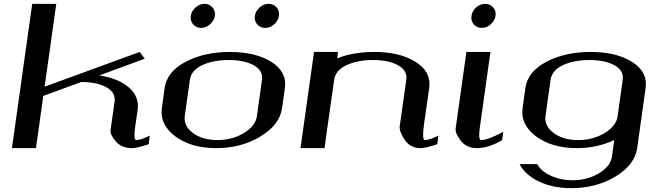

<svg xmlns="http://www.w3.org/2000/svg" viewBox="-20 -770 3415 998"><path d="M272.5 -750 211.9 -319.3 706.1 -500 732.4 -464.8 496.1 -377.9Q594.7 -363.3 649.9 -315.4Q705.1 -267.6 695.3 -198.2L682.6 -110.4Q672.9 -42 688.5 -42Q711.9 -42 758.8 -65.4L752.9 -20.5Q691.4 0 667 0Q611.3 0 581.5 -35.2Q551.8 -70.3 554.7 -93.8L575.2 -239.3Q583 -289.1 533.2 -316.4Q483.4 -343.8 402.3 -343.8L205.1 -271.5L167 0H42L147.5 -750Z M1315.4 -167 1341.8 -354.5Q1348.6 -403.3 1299.3 -430.7Q1250 -458 1168.9 -458Q1087.9 -458 1030.8 -431.2Q973.6 -404.3 966.8 -354.5L940.4 -167Q933.6 -115.2 982.9 -78.6Q1032.2 -42 1110.4 -42Q1187.5 -42 1248 -78.6Q1308.6 -115.2 1315.4 -167ZM1446.3 -208Q1433.6 -121.1 1333.5 -60.5Q1233.4 0 1104.5 0Q973.6 0 891.6 -61Q809.6 -122.1 821.3 -208L835.9 -312.5Q847.7 -397.5 944.8 -448.7Q1042 -500 1174.8 -500Q1308.6 -500 1390.6 -448.2Q1472.7 -396.5 1460.9 -312.5ZM1376 -750Q1402.3 -750 1418 -731.4Q1433.6 -712.9 1429.7 -687.5Q1425.8 -662.1 1405.3 -643.6Q1384.8 -625 1358.4 -625Q1333 -625 1316.9 -643.6Q1300.8 -662.1 1304.7 -687.5Q1308.6 -712.9 1329.6 -731.4Q1350.6 -750 1376 -750ZM983.9 -643.6Q967.8 -662.1 971.7 -687.5Q975.6 -712.9 996.6 -731.4Q1017.6 -750 1043 -750Q1068.4 -750 1084.5 -731.4Q1100.6 -712.9 1096.7 -687.5Q1092.8 -662.1 1071.8 -643.6Q1050.8 -625 1025.4 -625Q1000 -625 983.9 -643.6Z M1737.3 -500 1732.4 -466.8Q1817.4 -500 1924.8 -500Q2058.6 -500 2140.6 -448.2Q2222.7 -396.5 2210.9 -312.5L2183.6 -121.1Q2172.9 -42 2188.5 -42Q2211.9 -42 2258.8 -65.4L2252.9 -20.5Q2191.4 0 2167 0Q2112.3 0 2083.5 -43.5Q2054.7 -86.9 2057.6 -113.3L2091.8 -354.5Q2098.6 -403.3 2049.3 -430.7Q2000 -458 1918.9 -458Q1837.9 -458 1780.8 -431.2Q1723.6 -404.3 1716.8 -354.5L1677.7 -79.1L1667 0H1542L1612.3 -500Z M2502 -750Q2527.3 -750 2543.5 -731.4Q2559.6 -712.9 2555.7 -687.5Q2551.8 -662.1 2530.8 -643.6Q2509.8 -625 2484.4 -625Q2458 -625 2442.4 -643.6Q2426.8 -662.1 2430.7 -687.5Q2434.6 -712.9 2455.1 -731.4Q2475.6 -750 2502 -750ZM2529.3 -500 2474.6 -110.4Q2464.8 -42 2480.5 -42Q2517.6 -42 2595.7 -85L2589.8 -41Q2517.6 0 2459 0Q2404.3 0 2374.5 -39.1Q2344.7 -78.1 2348.6 -103.5L2404.3 -500Z M3161.1 42 3172.9 -42Q3083 0 2979.5 0Q2848.6 0 2766.6 -61Q2684.6 -122.1 2696.3 -208L2710.9 -312.5Q2722.7 -397.5 2819.8 -448.7Q2917 -500 3049.8 -500Q3183.6 -500 3265.6 -448.2Q3347.7 -396.5 3335.9 -312.5L3292 0Q3279.3 86.9 3179.2 147.5Q3079.1 208 2950.2 208Q2853.5 208 2781.2 173.3Q2709 138.7 2680.7 83H2772.5Q2791 119.1 2842.8 143.1Q2894.5 167 2956.1 167Q3033.2 167 3093.8 130.4Q3154.3 93.8 3161.1 42ZM3190.4 -167 3216.8 -354.5Q3223.6 -403.3 3174.3 -430.7Q3125 -458 3043.9 -458Q2962.9 -458 2905.8 -431.2Q2848.6 -404.3 2841.8 -354.5L2815.4 -167Q2808.6 -115.2 2857.9 -78.6Q2907.2 -42 2985.4 -42Q3062.5 -42 3123 -78.6Q3183.6 -115.2 3190.4 -167Z"/></svg>

Font: okolaks
Style: BoldItalic
Weight: 600
Width: 8
Italic angle: -8°
Version: Version 000.6.0